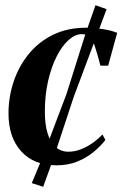

<svg xmlns="http://www.w3.org/2000/svg" viewBox="-20 -621 468 734"><path d="M196 11Q109 11 60.8 -42.8Q12.5 -96.5 12.5 -187Q12.5 -250.5 32.2 -309.2Q52 -368 89.8 -414.5Q127.5 -461 182.8 -488Q238 -515 308.5 -515Q336.5 -515 370 -510.2Q403.5 -505.5 428 -495.5L393.5 -370H364Q351.5 -418 342.5 -444.2Q333.5 -470.5 322.5 -480.5Q311.5 -490.5 293 -490.5Q267.5 -490.5 242.5 -468.2Q217.5 -446 197 -406Q176.5 -366 164 -312Q151.5 -258 151.5 -193.5Q151.5 -145 162 -111Q172.5 -77 192.8 -59Q213 -41 241.5 -41Q265.5 -41 289.2 -50.2Q313 -59.5 334.2 -74.5Q355.5 -89.5 371.5 -107L383 -86Q364.5 -62 337.5 -39.8Q310.5 -17.5 275 -3.2Q239.5 11 196 11ZM145 93 101.5 79 143 -21 234 -261 307 -492.5 345 -601 387.5 -586 349 -483 262 -251 182 -8.5Z"/></svg>

Font: Merriweather 144pt SemiBold
Style: Italic
Weight: 600
Italic angle: -7.8°
Version: Version 2.101